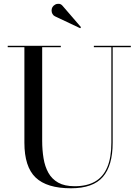

<svg xmlns="http://www.w3.org/2000/svg" viewBox="-20 -996 746 1031"><path d="M682.5 -750V-742.5H585V-230Q585 -106.5 532.2 -45.8Q479.5 15 361 15Q231.5 15 171.2 -42.8Q111 -100.5 111 -230V-742.5H21.5V-750H306.5V-742.5H206.5V-240Q206.5 -190.5 213.8 -146.2Q221 -102 239.8 -68.2Q258.5 -34.5 292.8 -15.2Q327 4 381 4Q446.5 4 490.2 -21Q534 -46 556 -98Q578 -150 578 -230V-742.5H484V-750ZM410.5 -844.5 275 -908.5Q266.5 -912.5 261.8 -921Q257 -929.5 257 -939.5Q257 -949.5 261.5 -957.5Q266.5 -966 276 -971.2Q285.5 -976.5 297 -975.5Q308.5 -974.5 317.5 -963L415 -850Z"/></svg>

Font: Bodoni Moda 28pt
Style: Regular
Weight: 400
Designer: Owen Earl
Foundry: indestructible type
Version: Version 2.005